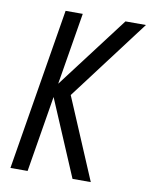

<svg xmlns="http://www.w3.org/2000/svg" viewBox="-83 -797 676 859"><g transform="rotate(10 255.0 -367.5)"><path d="M306 0 159 -346 102 0H24L145 -735H223L169 -408L417 -735H510L233 -368L389 0Z"/></g></svg>

Font: Iosevka Custom
Style: Italic
Weight: 400
Italic angle: -9°
Monospace: yes
Designer: Belleve Invis
Foundry: Belleve Invis
Version: Version 30.3.3; ttfautohint (v1.8.3)